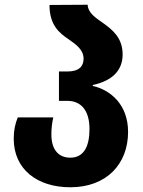

<svg xmlns="http://www.w3.org/2000/svg" viewBox="-20 -781 604 811"><path d="M277 10C430 10 521 -88 521 -224C521 -339 447 -401 372 -418V-422C447 -438 498 -478 498 -551C498 -622 454 -656 415 -684C380 -708 352 -728 350 -761L189 -760C189 -675 231 -641 270 -615C303 -592 333 -570 333 -533C333 -501 314 -479 264 -479H229V-355H264C323 -355 358 -314 358 -236C358 -164 335 -115 277 -115C223 -115 197 -154 197 -213C197 -239 200 -262 205 -285H55C44 -257 38 -232 38 -195C38 -66 137 10 277 10Z"/></svg>

Font: Noto Sans Georgian SemiCondensed ExtraBold
Style: Regular
Weight: 800
Width: 4
Designer: Monotype Design Team, Akaki Razmadze
Foundry: Google LLC
Version: Version 2.005